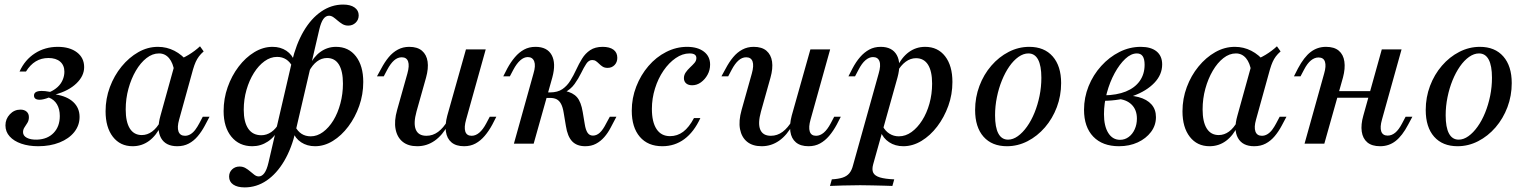

<svg xmlns="http://www.w3.org/2000/svg" viewBox="-20 -633 6726 846"><path d="M148.4 11.3Q106.5 11.3 73.8 0Q41.1 -11.3 22.6 -31.9Q4 -52.4 4 -80.6Q4 -108.9 23.4 -129.4Q42.7 -150 70.2 -150Q87.1 -150 97.2 -141.1Q107.3 -132.3 107.3 -116.9Q107.3 -102.4 100.8 -91.9Q94.4 -81.5 87.9 -71.8Q81.5 -62.1 81.5 -50.8Q81.5 -34.7 98.4 -25.8Q115.3 -16.9 143.5 -17.7Q189.5 -19.4 216.5 -47.6Q243.5 -75.8 243.5 -121.8Q243.5 -152.4 231 -173.4Q218.5 -194.4 195.2 -203.2Q183.1 -198.4 173 -196Q162.9 -193.5 154.8 -193.5Q129.8 -193.5 129.8 -212.1Q129.8 -232.3 163.7 -232.3Q171 -232.3 179.4 -231.5Q187.9 -230.6 200.8 -228.2Q219.4 -236.3 233.9 -249.6Q248.4 -262.9 256 -280.6Q263.7 -298.4 263.7 -316.9Q263.7 -345.2 245.2 -361.3Q226.6 -377.4 193.5 -377.4Q162.1 -377.4 137.5 -362.5Q112.9 -347.6 94.4 -317.7H66.1Q89.5 -369.4 133.9 -398Q178.2 -426.6 234.7 -426.6Q287.1 -426.6 319 -402.4Q350.8 -378.2 350.8 -337.1Q350.8 -298.4 316.9 -265.7Q283.1 -233.1 225 -216.9Q275.8 -208.9 303.2 -183.1Q330.6 -157.3 330.6 -117.7Q330.6 -80.6 307.3 -51.2Q283.9 -21.8 242.3 -5.2Q200.8 11.3 148.4 11.3Z M564.5 11.3Q509.7 11.3 477.4 -30.2Q445.2 -71.8 445.2 -142.7Q445.2 -198.4 464.1 -249.2Q483.1 -300 515.7 -339.9Q548.4 -379.8 589.5 -403.2Q630.6 -426.6 675.8 -426.6Q714.5 -426.6 748.4 -409.3Q782.3 -391.9 808.9 -358.9L748.4 -316.9Q742.7 -355.6 725 -376.6Q707.3 -397.6 680.6 -397.6Q651.6 -397.6 625.4 -377Q599.2 -356.5 578.6 -321.4Q558.1 -286.3 546 -242.3Q533.9 -198.4 533.9 -150.8Q533.9 -96 552 -66.9Q570.2 -37.9 604.8 -37.9Q629 -37.9 650 -53.2Q671 -68.5 687.9 -99.2L690.3 -80.6Q668.5 -35.5 636.7 -12.1Q604.8 11.3 564.5 11.3ZM761.3 11.3Q709.7 11.3 689.5 -25Q669.4 -61.3 687.1 -123.4L754 -364.5Q783.9 -375 811.3 -391.5Q838.7 -408.1 861.3 -429L877.4 -406.5Q864.5 -395.2 856.5 -384.3Q848.4 -373.4 842.3 -360.1Q836.3 -346.8 830.6 -327.4L769.4 -106.5Q759.7 -72.6 766.5 -53.6Q773.4 -34.7 795.2 -34.7Q808.1 -34.7 819.8 -41.9Q831.5 -49.2 840.7 -61.7Q850 -74.2 858.1 -89.5L873.4 -118.5H903.2L882.3 -79Q868.5 -53.2 851.2 -32.7Q833.9 -12.1 811.7 -0.4Q789.5 11.3 761.3 11.3Z M1058.1 192.7Q1025.8 192.7 1007.7 180.2Q989.5 167.7 989.5 145.2Q989.5 125.8 1002.8 113.3Q1016.1 100.8 1035.5 100.8Q1050 100.8 1061.3 107.3Q1072.6 113.7 1082.3 122.2Q1091.9 130.6 1101.2 137.5Q1110.5 144.4 1120.2 144.4Q1133.9 144.4 1144.8 129.8Q1155.6 115.3 1162.9 83.9L1266.1 -360.5Q1284.7 -438.7 1317.7 -495.2Q1350.8 -551.6 1395.6 -582.3Q1440.3 -612.9 1491.9 -612.9Q1524.2 -612.9 1542.3 -600Q1560.5 -587.1 1560.5 -565.3Q1560.5 -546 1547.2 -533.1Q1533.9 -520.2 1514.5 -520.2Q1500 -520.2 1488.7 -527Q1477.4 -533.9 1467.7 -542.3Q1458.1 -550.8 1448.8 -557.3Q1439.5 -563.7 1429.8 -563.7Q1415.3 -563.7 1404.8 -549.2Q1394.4 -534.7 1387.1 -504L1283.1 -57.3Q1265.3 20.2 1232.3 76.2Q1199.2 132.3 1154.8 162.5Q1110.5 192.7 1058.1 192.7ZM1091.9 11.3Q1033.9 11.3 999.6 -30.6Q965.3 -72.6 965.3 -143.5Q965.3 -198.4 983.1 -248.8Q1000.8 -299.2 1031.5 -339.5Q1062.1 -379.8 1100.8 -403.2Q1139.5 -426.6 1180.6 -426.6Q1216.1 -426.6 1241.9 -409.3Q1267.7 -391.9 1278.2 -362.1L1269.4 -337.9Q1246.8 -382.3 1200.8 -382.3Q1171.8 -382.3 1145.6 -363.3Q1119.4 -344.4 1098.8 -311.7Q1078.2 -279 1066.1 -237.1Q1054 -195.2 1054 -149.2Q1054 -95.2 1073.8 -66.1Q1093.5 -37.1 1131.5 -37.1Q1154.8 -37.1 1175.4 -51.2Q1196 -65.3 1210.5 -91.9L1209.7 -67.7Q1191.1 -29.8 1160.1 -9.3Q1129 11.3 1091.9 11.3ZM1368.5 11.3Q1333.1 11.3 1306.9 -6Q1280.6 -23.4 1270.2 -53.2L1279.8 -77.4Q1302.4 -32.3 1349.2 -32.3Q1377.4 -32.3 1403.2 -51.2Q1429 -70.2 1448.8 -102.4Q1468.5 -134.7 1479.8 -177Q1491.1 -219.4 1491.1 -264.5Q1491.1 -319.4 1473.4 -348.4Q1455.6 -377.4 1421 -377.4Q1396.8 -377.4 1376.6 -362.1Q1356.5 -346.8 1341.1 -317.7L1341.9 -341.9Q1361.3 -382.3 1391.9 -404.4Q1422.6 -426.6 1460.5 -426.6Q1516.1 -426.6 1548.4 -384.7Q1580.6 -342.7 1580.6 -271.8Q1580.6 -216.9 1562.9 -166.5Q1545.2 -116.1 1514.9 -75.8Q1484.7 -35.5 1446.8 -12.1Q1408.9 11.3 1368.5 11.3Z M1818.5 11.3Q1778.2 11.3 1754 -8.5Q1729.8 -28.2 1723 -64.1Q1716.1 -100 1729.8 -148.4L1775 -308.9Q1784.7 -343.5 1778.2 -362.1Q1771.8 -380.6 1750 -380.6Q1732.3 -380.6 1716.5 -366.9Q1700.8 -353.2 1686.3 -325.8L1671 -296.8H1641.1L1659.7 -330.6Q1675 -359.7 1692.7 -381Q1710.5 -402.4 1733.1 -414.5Q1755.6 -426.6 1783.1 -426.6Q1819.4 -426.6 1839.5 -409.3Q1859.7 -391.9 1864.1 -361.7Q1868.5 -331.5 1857.3 -291.1L1815.3 -141.9Q1800.8 -89.5 1812.1 -62.1Q1823.4 -34.7 1858.9 -34.7Q1887.1 -34.7 1910.5 -52Q1933.9 -69.4 1953.2 -102.4L1955.6 -84.7Q1929.8 -37.1 1895.2 -12.9Q1860.5 11.3 1818.5 11.3ZM2025 11.3Q1989.5 11.3 1969.4 -5.6Q1949.2 -22.6 1944.8 -53.2Q1940.3 -83.9 1950.8 -123.4L2033.1 -415.3H2120.2L2033.9 -106.5Q2024.2 -72.6 2030.2 -53.6Q2036.3 -34.7 2058.1 -34.7Q2075.8 -34.7 2091.9 -48.4Q2108.1 -62.1 2122.6 -89.5L2137.9 -118.5H2166.9L2149.2 -83.9Q2133.9 -55.6 2115.7 -34.3Q2097.6 -12.9 2075.4 -0.8Q2053.2 11.3 2025 11.3Z M2558.9 11.3Q2521.8 11.3 2501.2 -10.1Q2480.6 -31.5 2473.4 -78.2L2463.7 -136.3Q2459.7 -161.3 2452 -175.4Q2444.4 -189.5 2432.7 -195.6Q2421 -201.6 2403.2 -201.6H2369.4L2375 -225.8H2403.2Q2437.1 -225.8 2458.1 -240.3Q2479 -254.8 2493.1 -277.8Q2507.3 -300.8 2519 -326.2Q2530.6 -351.6 2544.8 -374.6Q2558.9 -397.6 2580.6 -412.1Q2602.4 -426.6 2635.5 -426.6Q2666.1 -426.6 2683.1 -414.1Q2700 -401.6 2700 -378.2Q2700 -358.9 2687.9 -346.4Q2675.8 -333.9 2657.3 -333.9Q2644.4 -333.9 2635.9 -339.1Q2627.4 -344.4 2620.2 -351.6Q2612.9 -358.9 2606 -363.7Q2599.2 -368.5 2589.5 -368.5Q2574.2 -368.5 2563.3 -352Q2552.4 -335.5 2540.7 -311.3Q2529 -287.1 2511.7 -262.9Q2494.4 -238.7 2465.3 -224.2L2469.4 -232.3Q2504.8 -225 2522.6 -204.4Q2540.3 -183.9 2547.6 -139.5L2556.5 -86.3Q2560.5 -60.5 2569 -48Q2577.4 -35.5 2592.7 -35.5Q2608.9 -35.5 2623 -48.4Q2637.1 -61.3 2651.6 -90.3L2666.9 -118.5H2696L2671 -71Q2658.9 -47.6 2642.7 -29Q2626.6 -10.5 2606 0.4Q2585.5 11.3 2558.9 11.3ZM2244.4 0 2330.6 -308.9Q2341.1 -343.5 2333.9 -362.5Q2326.6 -381.5 2305.6 -381.5Q2288.7 -381.5 2272.6 -367.3Q2256.5 -353.2 2241.9 -325.8L2226.6 -296.8H2197.6L2215.3 -331.5Q2230.6 -359.7 2248.8 -381Q2266.9 -402.4 2289.1 -414.5Q2311.3 -426.6 2339.5 -426.6Q2391.1 -426.6 2410.9 -390.3Q2430.6 -354 2413.7 -291.9L2331.5 0Z M2898.4 11.3Q2834.7 11.3 2799.2 -30.2Q2763.7 -71.8 2763.7 -145.2Q2763.7 -200.8 2783.5 -251.6Q2803.2 -302.4 2837.1 -341.9Q2871 -381.5 2915.3 -404Q2959.7 -426.6 3007.3 -426.6Q3054 -426.6 3081.5 -405.6Q3108.9 -384.7 3108.9 -348.4Q3108.9 -324.2 3097.6 -303.6Q3086.3 -283.1 3068.5 -270.2Q3050.8 -257.3 3029.8 -257.3Q3012.9 -257.3 3003.2 -265.7Q2993.5 -274.2 2993.5 -288.7Q2993.5 -302.4 3001.6 -314.1Q3009.7 -325.8 3020.6 -335.9Q3031.5 -346 3039.9 -355.6Q3048.4 -365.3 3048.4 -377.4Q3048.4 -397.6 3018.5 -397.6Q2987.1 -397.6 2957.3 -377Q2927.4 -356.5 2903.6 -321.8Q2879.8 -287.1 2866.1 -243.1Q2852.4 -199.2 2852.4 -153.2Q2852.4 -95.2 2873 -64.1Q2893.5 -33.1 2932.3 -33.1Q2964.5 -33.1 2990.3 -52.4Q3016.1 -71.8 3037.9 -112.9H3066.1Q3037.9 -51.6 2995.6 -20.2Q2953.2 11.3 2898.4 11.3Z M3336.3 11.3Q3296 11.3 3271.8 -8.5Q3247.6 -28.2 3240.7 -64.1Q3233.9 -100 3247.6 -148.4L3292.7 -308.9Q3302.4 -343.5 3296 -362.1Q3289.5 -380.6 3267.7 -380.6Q3250 -380.6 3234.3 -366.9Q3218.5 -353.2 3204 -325.8L3188.7 -296.8H3158.9L3177.4 -330.6Q3192.7 -359.7 3210.5 -381Q3228.2 -402.4 3250.8 -414.5Q3273.4 -426.6 3300.8 -426.6Q3337.1 -426.6 3357.3 -409.3Q3377.4 -391.9 3381.9 -361.7Q3386.3 -331.5 3375 -291.1L3333.1 -141.9Q3318.5 -89.5 3329.8 -62.1Q3341.1 -34.7 3376.6 -34.7Q3404.8 -34.7 3428.2 -52Q3451.6 -69.4 3471 -102.4L3473.4 -84.7Q3447.6 -37.1 3412.9 -12.9Q3378.2 11.3 3336.3 11.3ZM3542.7 11.3Q3507.3 11.3 3487.1 -5.6Q3466.9 -22.6 3462.5 -53.2Q3458.1 -83.9 3468.5 -123.4L3550.8 -415.3H3637.9L3551.6 -106.5Q3541.9 -72.6 3548 -53.6Q3554 -34.7 3575.8 -34.7Q3593.5 -34.7 3609.7 -48.4Q3625.8 -62.1 3640.3 -89.5L3655.6 -118.5H3684.7L3666.9 -83.9Q3651.6 -55.6 3633.5 -34.3Q3615.3 -12.9 3593.1 -0.8Q3571 11.3 3542.7 11.3Z M3637.1 186.3 3645.2 157.3Q3674.2 155.6 3692.7 149.6Q3711.3 143.5 3722.2 130.6Q3733.1 117.7 3738.7 95.2L3851.6 -308.9Q3862.1 -344.4 3855.2 -362.9Q3848.4 -381.5 3826.6 -381.5Q3809.7 -381.5 3793.5 -367.7Q3777.4 -354 3762.9 -325.8L3747.6 -296.8H3718.5L3736.3 -331.5Q3751.6 -360.5 3769.8 -381.5Q3787.9 -402.4 3810.1 -414.5Q3832.3 -426.6 3860.5 -426.6Q3911.3 -426.6 3931.5 -390.3Q3951.6 -354 3934.7 -291.9L3827.4 91.1Q3821 114.5 3827.8 128.2Q3834.7 141.9 3857.3 148.8Q3879.8 155.6 3920.2 157.3L3912.1 186.3Q3897.6 185.5 3874.2 185.1Q3850.8 184.7 3823.8 183.9Q3796.8 183.1 3770.2 183.1Q3729.8 183.1 3693.5 184.3Q3657.3 185.5 3637.1 186.3ZM3960.5 11.3Q3924.2 11.3 3897.6 -6.5Q3871 -24.2 3860.5 -53.2L3869.4 -77.4Q3880.6 -55.6 3899.2 -44Q3917.7 -32.3 3940.3 -32.3Q3970.2 -32.3 3996.4 -51.2Q4022.6 -70.2 4043.1 -102.4Q4063.7 -134.7 4075.4 -176.6Q4087.1 -218.5 4087.1 -264.5Q4087.1 -319.4 4069 -348Q4050.8 -376.6 4016.1 -376.6Q3991.9 -376.6 3970.6 -360.9Q3949.2 -345.2 3933.1 -316.1L3931.5 -334.7Q3952.4 -379.8 3984.3 -403.2Q4016.1 -426.6 4056.5 -426.6Q4112.1 -426.6 4144.4 -385.1Q4176.6 -343.5 4176.6 -271.8Q4176.6 -216.9 4158.5 -166.5Q4140.3 -116.1 4109.7 -75.8Q4079 -35.5 4040.3 -12.1Q4001.6 11.3 3960.5 11.3Z M4416.9 11.3Q4350.8 11.3 4313.7 -30.6Q4276.6 -72.6 4276.6 -148.4Q4276.6 -204 4295.6 -254.4Q4314.5 -304.8 4348 -343.5Q4381.5 -382.3 4424.6 -404.4Q4467.7 -426.6 4515.3 -426.6Q4581.5 -426.6 4618.5 -384.3Q4655.6 -341.9 4655.6 -266.9Q4655.6 -211.3 4636.7 -160.9Q4617.7 -110.5 4584.3 -71.8Q4550.8 -33.1 4507.7 -10.9Q4464.5 11.3 4416.9 11.3ZM4421.8 -17.7Q4443.5 -17.7 4464.9 -33.1Q4486.3 -48.4 4505.2 -75Q4524.2 -101.6 4538.3 -136.3Q4552.4 -171 4560.5 -210.5Q4568.5 -250 4568.5 -290.3Q4568.5 -343.5 4554 -370.6Q4539.5 -397.6 4511.3 -397.6Q4489.5 -397.6 4467.7 -382.3Q4446 -366.9 4427.4 -340.3Q4408.9 -313.7 4394.8 -279Q4380.6 -244.4 4372.6 -204.8Q4364.5 -165.3 4364.5 -125Q4364.5 -71.8 4379 -44.8Q4393.5 -17.7 4421.8 -17.7Z M4910.5 11.3Q4837.9 11.3 4797.2 -31Q4756.5 -73.4 4756.5 -149.2Q4756.5 -203.2 4776.6 -253.2Q4796.8 -303.2 4832.3 -342.3Q4867.7 -381.5 4912.5 -404Q4957.3 -426.6 5006.5 -426.6Q5051.6 -426.6 5076.2 -406.5Q5100.8 -386.3 5100.8 -349.2Q5100.8 -304 5066.5 -268.1Q5032.3 -232.3 4974.2 -210.9Q4916.1 -189.5 4841.9 -188.7L4844.4 -212.9Q4900.8 -213.7 4940.7 -229.8Q4980.6 -246 5002 -276.2Q5023.4 -306.5 5023.4 -347.6Q5023.4 -373.4 5014.9 -385.5Q5006.5 -397.6 4989.5 -397.6Q4963.7 -397.6 4938.3 -373.8Q4912.9 -350 4891.5 -310.9Q4870.2 -271.8 4857.3 -224.6Q4844.4 -177.4 4844.4 -129.8Q4844.4 -77.4 4863.3 -47.2Q4882.3 -16.9 4915.3 -16.9Q4936.3 -16.9 4953.2 -29.4Q4970.2 -41.9 4979.8 -63.3Q4989.5 -84.7 4989.5 -110.5Q4989.5 -149.2 4966.1 -172.2Q4942.7 -195.2 4901.6 -197.6L4907.3 -210.5Q4959.7 -215.3 4996.8 -205.2Q5033.9 -195.2 5053.6 -173Q5073.4 -150.8 5073.4 -116.9Q5073.4 -80.6 5051.6 -51.6Q5029.8 -22.6 4993.1 -5.6Q4956.5 11.3 4910.5 11.3Z M5309.7 11.3Q5254.8 11.3 5222.6 -30.2Q5190.3 -71.8 5190.3 -142.7Q5190.3 -198.4 5209.3 -249.2Q5228.2 -300 5260.9 -339.9Q5293.5 -379.8 5334.7 -403.2Q5375.8 -426.6 5421 -426.6Q5459.7 -426.6 5493.5 -409.3Q5527.4 -391.9 5554 -358.9L5493.5 -316.9Q5487.9 -355.6 5470.2 -376.6Q5452.4 -397.6 5425.8 -397.6Q5396.8 -397.6 5370.6 -377Q5344.4 -356.5 5323.8 -321.4Q5303.2 -286.3 5291.1 -242.3Q5279 -198.4 5279 -150.8Q5279 -96 5297.2 -66.9Q5315.3 -37.9 5350 -37.9Q5374.2 -37.9 5395.2 -53.2Q5416.1 -68.5 5433.1 -99.2L5435.5 -80.6Q5413.7 -35.5 5381.9 -12.1Q5350 11.3 5309.7 11.3ZM5506.5 11.3Q5454.8 11.3 5434.7 -25Q5414.5 -61.3 5432.3 -123.4L5499.2 -364.5Q5529 -375 5556.5 -391.5Q5583.9 -408.1 5606.5 -429L5622.6 -406.5Q5609.7 -395.2 5601.6 -384.3Q5593.5 -373.4 5587.5 -360.1Q5581.5 -346.8 5575.8 -327.4L5514.5 -106.5Q5504.8 -72.6 5511.7 -53.6Q5518.5 -34.7 5540.3 -34.7Q5553.2 -34.7 5564.9 -41.9Q5576.6 -49.2 5585.9 -61.7Q5595.2 -74.2 5603.2 -89.5L5618.5 -118.5H5648.4L5627.4 -79Q5613.7 -53.2 5596.4 -32.7Q5579 -12.1 5556.9 -0.4Q5534.7 11.3 5506.5 11.3Z M5728.2 0 5814.5 -308.9Q5824.2 -341.9 5818.1 -360.9Q5812.1 -379.8 5789.5 -379.8Q5772.6 -379.8 5756.5 -366.9Q5740.3 -354 5725.8 -325.8L5710.5 -296.8H5681.5L5699.2 -331.5Q5725.8 -381.5 5755.2 -404Q5784.7 -426.6 5822.6 -426.6Q5858.9 -426.6 5879 -409.7Q5899.2 -392.7 5903.6 -362.1Q5908.1 -331.5 5897.6 -291.9L5815.3 0ZM5828.2 -202.4 5836.3 -231.5H6060.5L6052.4 -202.4ZM6061.3 11.3Q6025 11.3 6004.8 -5.6Q5984.7 -22.6 5980.2 -53.2Q5975.8 -83.9 5987.1 -123.4L6068.5 -415.3H6155.6L6069.4 -106.5Q6059.7 -72.6 6066.1 -54Q6072.6 -35.5 6094.4 -35.5Q6112.1 -35.5 6127.8 -48.4Q6143.5 -61.3 6158.1 -89.5L6173.4 -118.5H6203.2L6184.7 -83.9Q6158.9 -34.7 6129.4 -11.7Q6100 11.3 6061.3 11.3Z M6402.4 11.3Q6336.3 11.3 6299.2 -30.6Q6262.1 -72.6 6262.1 -148.4Q6262.1 -204 6281 -254.4Q6300 -304.8 6333.5 -343.5Q6366.9 -382.3 6410.1 -404.4Q6453.2 -426.6 6500.8 -426.6Q6566.9 -426.6 6604 -384.3Q6641.1 -341.9 6641.1 -266.9Q6641.1 -211.3 6622.2 -160.9Q6603.2 -110.5 6569.8 -71.8Q6536.3 -33.1 6493.1 -10.9Q6450 11.3 6402.4 11.3ZM6407.3 -17.7Q6429 -17.7 6450.4 -33.1Q6471.8 -48.4 6490.7 -75Q6509.7 -101.6 6523.8 -136.3Q6537.9 -171 6546 -210.5Q6554 -250 6554 -290.3Q6554 -343.5 6539.5 -370.6Q6525 -397.6 6496.8 -397.6Q6475 -397.6 6453.2 -382.3Q6431.5 -366.9 6412.9 -340.3Q6394.4 -313.7 6380.2 -279Q6366.1 -244.4 6358.1 -204.8Q6350 -165.3 6350 -125Q6350 -71.8 6364.5 -44.8Q6379 -17.7 6407.3 -17.7Z"/></svg>

Font: Playfair 5pt SemiExpanded Light Medium
Style: Italic
Weight: 500
Italic angle: -15.6°
Version: Version 2.001;gftools[0.9.30]